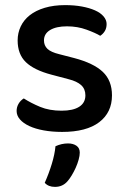

<svg xmlns="http://www.w3.org/2000/svg" viewBox="-20 -502 499 751"><path d="M418 -129Q418 -62 368 -24Q318 14 223 14Q184 14 151 8Q118 2 94.5 -9Q71 -20 58 -35Q45 -50 45 -68Q45 -83 52.5 -96Q60 -109 73 -117Q101 -99 137 -84Q173 -69 221 -69Q266 -69 290 -84.5Q314 -100 314 -129Q314 -154 297.5 -169Q281 -184 249 -192L181 -210Q113 -228 81 -259Q49 -290 49 -344Q49 -373 61 -398.5Q73 -424 96.5 -442.5Q120 -461 155 -471.5Q190 -482 235 -482Q271 -482 300.5 -476.5Q330 -471 351.5 -461.5Q373 -452 385 -438Q397 -424 397 -408Q397 -392 390 -380.5Q383 -369 372 -362Q354 -373 318.5 -386Q283 -399 242 -399Q200 -399 176 -384.5Q152 -370 152 -344Q152 -324 165.5 -311Q179 -298 212 -290L270 -275Q346 -255 382 -221Q418 -187 418 -129ZM244 207Q225 229 195 229Q169 229 155 213Q171 177 182.5 139.5Q194 102 197 70Q221 59 246 59Q266 59 279 68Q292 77 292 95Q292 107 287.5 123Q283 139 276 154.5Q269 170 260.5 184Q252 198 244 207Z"/></svg>

Font: Baloo Chettan 2 Medium
Style: Regular
Weight: 500
Designer: Maithili Shingre, Unnati Kotecha and Ek Type
Foundry: Ek Type
Version: Version 1.640;hotconv 1.0.111;makeotfexe 2.5.65597; ttfautoh